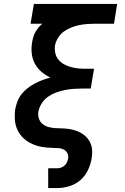

<svg xmlns="http://www.w3.org/2000/svg" viewBox="-20 -755 640 980"><path d="M226 205V104H271Q281 104 291.5 100.5Q302 97 310 89.5Q318 82 322 72Q326 62 328 52Q330 38 323.5 26Q317 14 305 8Q293 2 279 1Q265 0 251 0Q237 0 223 -1.5Q209 -3 195.5 -5Q182 -7 169 -11Q156 -15 144 -20.5Q132 -26 121 -33Q110 -40 100.5 -49Q91 -58 83 -68.5Q75 -79 69.5 -91Q64 -103 60.5 -116Q57 -129 56 -143Q55 -157 55.5 -171Q56 -185 58 -199Q62 -219 69.5 -238.5Q77 -258 90.5 -275Q104 -292 121.5 -305.5Q139 -319 158 -329Q177 -339 197 -346.5Q217 -354 237 -359Q212 -371 191.5 -388.5Q171 -406 158 -430Q145 -454 142 -482.5Q139 -511 144 -539Q146 -553 150 -566Q154 -579 160.5 -591Q167 -603 176 -614Q185 -625 196 -634H136L153 -735H578L562 -634H468Q447 -634 426.5 -632.5Q406 -631 385.5 -627Q365 -623 344.5 -615Q324 -607 306.5 -594.5Q289 -582 277 -563Q265 -544 261 -524Q258 -504 262 -485Q266 -466 277.5 -451.5Q289 -437 305 -428Q321 -419 339.5 -413.5Q358 -408 377.5 -406Q397 -404 417 -404H460L443 -303H400Q378 -303 356 -301.5Q334 -300 311.5 -295.5Q289 -291 267 -283Q245 -275 225.5 -261.5Q206 -248 193 -227.5Q180 -207 176 -185Q173 -167 178.5 -150Q184 -133 197.5 -122Q211 -111 228 -106.5Q245 -102 263.5 -101Q282 -100 300.5 -99.5Q319 -99 336.5 -96Q354 -93 370.5 -87Q387 -81 401.5 -71.5Q416 -62 427 -48.5Q438 -35 444 -19Q450 -3 450.5 15.5Q451 34 448 52Q443 83 429 113Q415 143 390 164.5Q365 186 333.5 195.5Q302 205 271 205Z"/></svg>

Font: Iosevka Slab Extended Oblique
Style: Bold
Weight: 700
Width: 7
Italic angle: -9°
Monospace: yes
Designer: Belleve Invis
Foundry: Belleve Invis
Version: Version 11.1.1; ttfautohint (v1.8.3)